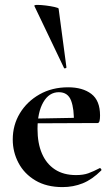

<svg xmlns="http://www.w3.org/2000/svg" viewBox="-20 -751 458 783"><path d="M235 12Q170 12 124.5 -15Q79 -42 55.5 -86.5Q32 -131 32 -182Q32 -241 61 -289Q90 -337 141 -366Q192 -395 258 -395Q317 -395 352.5 -368Q388 -341 388 -280Q388 -267 386 -258Q384 -249 377 -249H281Q283 -306 270 -340.5Q257 -375 220 -375Q180 -375 156.5 -334Q133 -293 133 -225Q133 -167 151 -125Q169 -83 204 -60Q239 -37 290 -37Q320 -37 340.5 -44.5Q361 -52 386 -65Q388 -67 391.5 -63Q395 -59 393 -56Q356 -19 317.5 -3.5Q279 12 235 12ZM98 -248 97 -267 316 -271V-249ZM120 -727Q119 -731 133 -731Q147 -731 167 -728.5Q187 -726 202.5 -722.5Q218 -719 219 -716L251 -476Q251 -474 246.5 -472.5Q242 -471 241 -474Z"/></svg>

Font: Cormorant Garamond Light
Style: Regular
Weight: 300
Designer: Christian Thalmann (Catharsis Fonts)
Foundry: Catharsis Fonts
Version: Version 4.001